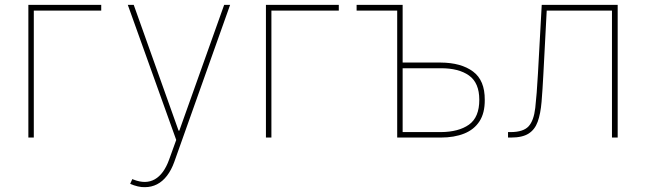

<svg xmlns="http://www.w3.org/2000/svg" viewBox="-20 -566 2658 790"><path d="M396.5 -545.9V-522.5H119.1V0H96.7V-545.9Z M576.2 204.1Q562.5 204.6 546.9 200.9Q531.2 197.3 515.6 190.4L524.4 170.9L529.3 172.9Q580.1 192.9 617.2 171.6Q654.3 150.4 675.8 90.8L705.1 9.8L505.9 -545.9H530.3L714.8 -28.3H717.8L902.3 -545.9H926.8L697.3 99.6Q685.1 133.8 667 157.2Q648.9 180.7 626 192.4Q603 204.1 576.2 204.1Z M1374 -545.9V-522.5H1096.7V0H1074.2V-545.9Z M1617.2 -545.9V-522.5H1447.3V-545.9ZM1627 -308.6H1793Q1877.4 -308.1 1926.3 -271.7Q1975.1 -235.4 1974.6 -155.3Q1975.1 -101.1 1952.9 -66.9Q1930.7 -32.7 1889.9 -16.4Q1849.1 0 1793 0H1614.3V-545.9H1636.7V-22.5H1793Q1867.2 -22.9 1909.7 -53.2Q1952.1 -83.5 1952.1 -155.3Q1952.1 -225.1 1909.7 -255.4Q1867.2 -285.6 1793 -285.2H1627Z M2070.3 0V-22.5H2082Q2133.3 -22.9 2154.8 -46.1Q2176.3 -69.3 2182.4 -122.1Q2188.5 -174.8 2193.4 -262.7L2209 -545.9H2521.5V0H2498V-522.5H2229.5L2215.8 -261.7Q2212.4 -195.8 2208.3 -146.7Q2204.1 -97.7 2192.4 -65.2Q2180.7 -32.7 2155 -16.4Q2129.4 0 2082 0Z"/></svg>

Font: Inter Tight Thin
Style: Regular
Weight: 250
Designer: Rasmus Andersson
Foundry: rsms
Version: Version 3.004